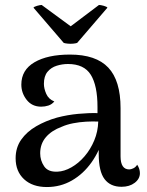

<svg xmlns="http://www.w3.org/2000/svg" viewBox="-20 -743 593 774"><path d="M470 10Q425 10 401.5 -21Q378 -52 378 -122V-202L398 -194Q382 -135 349 -88.5Q316 -42 270 -15.5Q224 11 169 11Q111 11 77 -20.5Q43 -52 43 -105Q43 -148 65.5 -180Q88 -212 126 -234Q164 -256 210 -269Q252 -280 295 -284Q338 -288 373 -287V-312Q373 -398 346 -441.5Q319 -485 254 -485Q231 -485 208.5 -478Q186 -471 171.5 -453.5Q157 -436 157 -405Q157 -386 166.5 -364.5Q176 -343 199 -334Q189 -322 175 -317.5Q161 -313 146 -313Q109 -313 87.5 -340.5Q66 -368 66 -402Q66 -461 119 -492Q172 -523 262 -523Q367 -523 416.5 -470.5Q466 -418 466 -307V-113Q466 -60 501 -60Q508 -60 517.5 -64.5Q527 -69 533 -79Q539 -70 541.5 -61.5Q544 -53 544 -45Q544 -22 523 -6Q502 10 470 10ZM212 -51Q239 -52 268 -68.5Q297 -85 321 -113Q345 -141 360 -177Q375 -213 376 -253Q353 -254 326.5 -252.5Q300 -251 274.5 -246Q249 -241 229 -232Q188 -217 165 -190Q142 -163 142 -125Q142 -96 158 -72.5Q174 -49 212 -51ZM148 -723 265 -637 379 -723Q386 -723 398.5 -719.5Q411 -716 413 -712L291 -570Q285 -568 275 -567Q265 -566 254 -567Q243 -568 237 -570L115 -712Q117 -716 129.5 -719.5Q142 -723 148 -723Z"/></svg>

Font: Arima Medium
Style: Regular
Weight: 500
Designer: Joana Correia and Natanael Gama
Foundry: NDISCOVER
Version: Version 1.101;gftools[0.9.23]